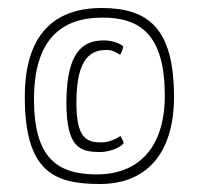

<svg xmlns="http://www.w3.org/2000/svg" viewBox="-20 -781 496 480"><path d="M42 -539C42 -351 116 -321 230 -321C345 -321 415 -396 415 -539C415 -710 351 -761 234 -761C116 -761 42 -695 42 -539ZM65 -533C65 -682 133 -737 236 -737C331 -737 392 -694 392 -542C392 -413 327 -345 222 -345C123 -345 65 -386 65 -533ZM288 -664C288 -669 263 -680 241 -680C199 -680 146 -666 146 -525C146 -410 181 -401 231 -401C261 -401 289 -418 289 -424C289 -427 283 -438 281 -441C269 -433 252 -425 234 -425C196 -425 171 -435 171 -525C171 -641 211 -656 246 -656C263 -656 270 -650 280 -644C282 -645 288 -661 288 -664Z"/></svg>

Font: Yanone Kaffeesatz Extra Light
Style: Regular
Weight: 200
Designer: Yanone (Cyrillic: Daniel Pouzeot & Huerta Tipografica)
Foundry: Yanone
Version: Version 1.100;PS 001.100;hotconv 1.0.70;makeotf.lib2.5.58329